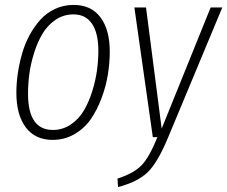

<svg xmlns="http://www.w3.org/2000/svg" viewBox="-20 -552 915 773"><path d="M191.9 11.2Q121.6 11.2 83.7 -39.3Q45.9 -89.8 45.9 -178.2Q45.9 -215.8 51.5 -254.9Q57.1 -293.9 68.4 -334.2Q79.6 -374.5 98.6 -409.7Q117.7 -444.8 142.3 -472.4Q167 -500 201.7 -516.1Q236.3 -532.2 276.9 -532.2Q346.7 -532.2 384.3 -482.4Q421.9 -432.6 421.9 -344.2Q421.9 -298.8 414.3 -251.7Q406.7 -204.6 388.9 -157Q371.1 -109.4 345.5 -72.3Q319.8 -35.2 280 -12Q240.2 11.2 191.9 11.2ZM875 -522 655.8 3.9Q614.3 103 574.5 141.6Q534.7 180.2 455.1 201.2L453.1 167Q518.6 146 550 113.3Q581.5 80.6 613.8 0H595.2L521 -522H567.9L630.9 -34.2L828.1 -522ZM192.9 -28.8Q232.4 -28.8 264.6 -50.5Q296.9 -72.3 317.1 -106.2Q337.4 -140.1 351.1 -183.8Q364.7 -227.5 370.4 -268.3Q376 -309.1 376 -347.2Q376 -418.9 350.3 -456.5Q324.7 -494.1 275.9 -494.1Q235.8 -494.1 203.6 -472.2Q171.4 -450.2 151.1 -416.3Q130.9 -382.3 117.2 -338.6Q103.5 -294.9 98.1 -254.2Q92.8 -213.4 92.8 -174.8Q92.8 -28.8 192.9 -28.8Z"/></svg>

Font: Fira Sans Compressed ExtraLight
Style: Italic
Weight: 250
Width: 3
Italic angle: -8°
Designer: Carrois Corporate & Edenspiekermann AG
Foundry: Carrois Corporate GbR & Edenspiekermann AG
Version: Version 4.203;PS 004.203;hotconv 1.0.88;makeotf.lib2.5.64775